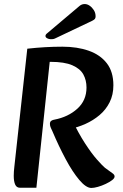

<svg xmlns="http://www.w3.org/2000/svg" viewBox="-20 -921 607 950"><path d="M432 9Q406 9 372.5 -30.5Q339 -70 305 -133.5Q271 -197 240 -270Q236 -279 231.5 -288.5Q227 -298 227 -308Q227 -319 234 -323.5Q241 -328 249 -329Q317 -342 362.5 -383Q408 -424 408 -488Q408 -524 392.5 -552.5Q377 -581 338 -598Q299 -615 230 -615H226L160 8H79Q62 8 55 -8Q48 -24 48 -51Q48 -71 51 -96L115 -680Q159 -685 202.5 -687.5Q246 -690 289 -690Q362 -690 419 -670Q476 -650 508.5 -608Q541 -566 541 -499Q541 -452 522.5 -415Q504 -378 472.5 -351.5Q441 -325 403 -308Q365 -291 326 -283L334 -333Q368 -262 400.5 -212Q433 -162 459 -132.5Q485 -103 499 -91Q524 -72 535.5 -64.5Q547 -57 547 -48Q547 -39 534.5 -29.5Q522 -20 503 -11Q484 -2 464.5 3.5Q445 9 432 9ZM213 -756Q205 -750 205 -743Q205 -736 213.5 -731.5Q222 -727 231 -727Q236 -727 241.5 -727.5Q247 -728 253 -731L436 -818Q446 -823 449.5 -827.5Q453 -832 453 -840Q453 -857 444.5 -870.5Q436 -884 424 -892.5Q412 -901 399 -901Q385 -901 374 -892Z"/></svg>

Font: Alkatra
Style: Regular
Weight: 400
Designer: Suman Bhandary
Version: Version 1.100;gftools[0.9.22]